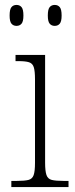

<svg xmlns="http://www.w3.org/2000/svg" viewBox="-20 -759 306 779"><path d="M26 0V-25H48Q80 -25 95.5 -29Q111 -33 116.5 -48.5Q122 -64 122 -98V-437Q122 -471 117 -486.5Q112 -502 97.5 -506.5Q83 -511 55 -511H43V-536H163V-99Q163 -65 168.5 -49Q174 -33 190 -29Q206 -25 238 -25H258V0ZM202 -654Q189 -654 181.5 -663Q174 -672 174 -696Q174 -721 181.5 -730Q189 -739 202 -739Q215 -739 222.5 -730Q230 -721 230 -696Q230 -672 222.5 -663Q215 -654 202 -654ZM47 -654Q34 -654 26.5 -663Q19 -672 19 -696Q19 -721 26.5 -730Q34 -739 47 -739Q60 -739 67.5 -730Q75 -721 75 -696Q75 -672 67.5 -663Q60 -654 47 -654Z"/></svg>

Font: Noto Serif Armenian SemiCondensed ExtraLight
Style: Regular
Weight: 200
Width: 4
Designer: Monotype Design Team
Foundry: Monotype Imaging Inc.
Version: Version 2.008; ttfautohint (v1.8.4.7-5d5b)